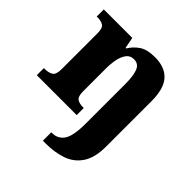

<svg xmlns="http://www.w3.org/2000/svg" viewBox="-208 -703 1096 1096"><g transform="rotate(45 340.0 -155.0)"><path d="M306 240V172H312Q359 172 384.5 134.5Q410 97 410 -4V-322Q410 -386 396.5 -421.5Q383 -457 345 -457Q316 -457 299.5 -435.5Q283 -414 276 -379.5Q269 -345 269 -305V-122Q269 -81 285.5 -69Q302 -57 335 -57H339V0H17V-57H21Q55 -57 74 -69Q93 -81 93 -125V-415Q93 -456 75.5 -467.5Q58 -479 25 -479H22V-536H252L265 -469H270Q291 -504 325 -527Q359 -550 422 -550Q502 -550 543.5 -504.5Q585 -459 585 -358V8Q585 97 551.5 148Q518 199 460 219.5Q402 240 327 240Z"/></g></svg>

Font: Noto Serif Sinhala ExtraBold
Style: Regular
Weight: 800
Designer: Jelle Bosma - Monotype Design Team
Foundry: Monotype Imaging Inc.
Version: Version 2.007; ttfautohint (v1.8.4.7-5d5b)